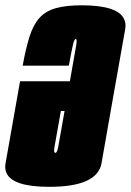

<svg xmlns="http://www.w3.org/2000/svg" viewBox="-52 -700 494 724"><path d="M134 4.5Q-4 4.5 -27.5 -47.5Q-35 -63.5 -31 -84.5Q-15.5 -173.5 13 -333.5Q18.5 -365.5 23.5 -393.5H211.5Q231.5 -506.5 235 -527.5Q239 -551 234.5 -553Q234 -553 233.5 -553Q228 -553 222.8 -530Q217.5 -507 207.5 -452.5H33.5Q45.5 -518.5 59.5 -562.5Q73.5 -606.5 96.5 -632.2Q119.5 -658 157.8 -669Q196 -680 256 -680Q392 -680 416 -628Q424 -611.5 420 -589.5Q404 -498.5 375.5 -338.5Q346.5 -173.5 330.8 -84.5Q315 4.5 134 4.5ZM191.5 -281.5H177.5Q157.5 -167 153.5 -146Q150 -126.5 155 -124Q155.5 -123.5 156.5 -123.5Q163.5 -123.5 167.5 -146Q171 -164.5 191.5 -281.5Z"/></svg>

Font: Anybody UltraCondensed Black
Style: Italic
Weight: 900
Width: 1
Italic angle: -10°
Designer: Tyler Finck
Foundry: Etcetera Type Company
Version: Version 1.010; ttfautohint (v1.8.3) -l 8 -r 50 -G 200 -x 14 